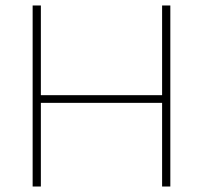

<svg xmlns="http://www.w3.org/2000/svg" viewBox="-20 -680 740 700"><path d="M601 -660V0H571V-305H129V0H99V-660H129V-333H571V-660Z"/></svg>

Font: Human Sans ExtraLight
Style: Regular
Weight: 200
Designer: Tim Radville
Foundry: Continuum
Version: Version 1.000;FEAKit 1.0